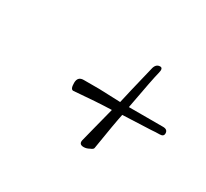

<svg xmlns="http://www.w3.org/2000/svg" viewBox="-65 -361 449 419"><g transform="rotate(30 159.5 -152.0)"><path d="M307 -159Q319 -159 319 -149Q319 -141 309 -141Q299 -141 288 -140Q237 -138 217 -137Q212 -114 201 -45Q201 -41 193 -38Q186 -34 179 -34Q167 -34 169 -45Q170 -50 178 -80.5Q186 -111 192 -135Q156 -134 98 -129Q91 -129 91 -145Q91 -161 106 -161H145Q193 -159 199 -159Q203 -178 222 -256Q225 -270 236 -270Q244 -270 240 -255.5Q236 -241 221 -159Z"/></g></svg>

Font: Lovers Quarrel
Style: Regular
Weight: 400
Designer: Robert E. Leuschke
Foundry: Robert E. Leuschke
Version: Version 1.001